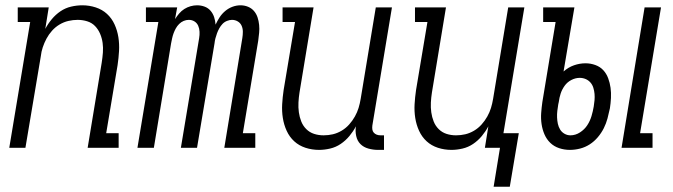

<svg xmlns="http://www.w3.org/2000/svg" viewBox="-20 -558 2540 725"><path d="M15 0 94 -475H47V-530H164L151 -449Q161 -468 175.5 -485.5Q190 -503 208.5 -515.5Q227 -528 248.5 -533Q270 -538 291 -538Q317 -538 341.5 -530Q366 -522 384 -505.5Q402 -489 412.5 -466Q423 -443 427 -417.5Q431 -392 429.5 -365.5Q428 -339 424 -312L381 -55H428V0H311L364 -321Q367 -340 368.5 -359Q370 -378 367.5 -396Q365 -414 358 -430.5Q351 -447 339 -459.5Q327 -472 309.5 -477.5Q292 -483 273 -483Q256 -483 238.5 -479Q221 -475 205 -465.5Q189 -456 176.5 -442Q164 -428 155.5 -412Q147 -396 141.5 -379.5Q136 -363 134 -345L76 0Z M499 0 578 -475H531V-530H649L641 -486Q648 -497 656.5 -507Q665 -517 676 -524Q687 -531 699.5 -534.5Q712 -538 724 -538Q739 -538 752.5 -533Q766 -528 775 -517.5Q784 -507 788.5 -493.5Q793 -480 794 -465Q801 -480 809.5 -493Q818 -506 830.5 -516.5Q843 -527 858 -532.5Q873 -538 888 -538Q903 -538 916.5 -532.5Q930 -527 939 -516.5Q948 -506 952.5 -492.5Q957 -479 958.5 -464Q960 -449 958.5 -434Q957 -419 955 -404L897 -55H944V0H827L895 -414Q897 -426 897 -438Q897 -450 892.5 -460.5Q888 -471 878 -477Q868 -483 856 -483Q847 -483 837 -479Q827 -475 820 -467.5Q813 -460 808 -451Q803 -442 799.5 -432.5Q796 -423 793.5 -413.5Q791 -404 790 -394L724 0H663L732 -414Q734 -426 733.5 -438Q733 -450 728.5 -460.5Q724 -471 714.5 -477Q705 -483 693 -483Q683 -483 673.5 -479Q664 -475 656.5 -467.5Q649 -460 644 -451Q639 -442 635.5 -432.5Q632 -423 630 -413.5Q628 -404 626 -394L561 0Z M1185 8Q1158 8 1133.5 0Q1109 -8 1091 -24.5Q1073 -41 1062.5 -64Q1052 -87 1048 -112.5Q1044 -138 1045.5 -164.5Q1047 -191 1051 -218L1094 -475H1047V-530H1164L1111 -209Q1108 -190 1107 -171Q1106 -152 1108.5 -134Q1111 -116 1117.5 -99.5Q1124 -83 1136.5 -70.5Q1149 -58 1166 -52.5Q1183 -47 1202 -47Q1220 -47 1237 -51Q1254 -55 1270 -64.5Q1286 -74 1298.5 -88Q1311 -102 1320 -118Q1329 -134 1334 -150.5Q1339 -167 1342 -185L1399 -530H1460L1386 -84Q1385 -76 1386 -69Q1387 -62 1391.5 -57Q1396 -52 1402.5 -49.5Q1409 -47 1417 -47H1430V8H1407Q1389 8 1371 3Q1353 -2 1341 -14Q1329 -26 1325 -44.5Q1321 -63 1324 -81Q1314 -62 1299.5 -44.5Q1285 -27 1266.5 -14.5Q1248 -2 1226.5 3Q1205 8 1185 8Z M1844 147 1868 0H1811L1824 -81Q1814 -62 1799.5 -44.5Q1785 -27 1766.5 -14.5Q1748 -2 1726.5 3Q1705 8 1685 8Q1658 8 1633.5 0Q1609 -8 1591 -24.5Q1573 -41 1562.5 -64Q1552 -87 1548 -112.5Q1544 -138 1545.5 -164.5Q1547 -191 1551 -218L1594 -475H1547V-530H1664L1611 -209Q1608 -190 1607 -171Q1606 -152 1608.5 -134Q1611 -116 1617.5 -99.5Q1624 -83 1636.5 -70.5Q1649 -58 1666 -52.5Q1683 -47 1702 -47Q1720 -47 1737 -51Q1754 -55 1770 -64.5Q1786 -74 1798.5 -88Q1811 -102 1820 -118Q1829 -134 1834 -150.5Q1839 -167 1842 -185L1899 -530H1960L1881 -55H1939L1905 147Z M2327 0 2414 -530H2476L2397 -55H2444V0ZM2132 8Q2111 8 2091.5 1.5Q2072 -5 2058 -18.5Q2044 -32 2036 -50.5Q2028 -69 2025 -89.5Q2022 -110 2023.5 -131Q2025 -152 2028 -173L2078 -475H2031V-530H2149L2108 -288Q2126 -304 2147.5 -311.5Q2169 -319 2191 -319Q2210 -319 2228 -312.5Q2246 -306 2258 -293Q2270 -280 2276.5 -262.5Q2283 -245 2285.5 -226.5Q2288 -208 2287 -188Q2286 -168 2283 -149Q2279 -130 2274 -111Q2269 -92 2260 -74Q2251 -56 2237.5 -40Q2224 -24 2207 -13Q2190 -2 2170.5 3Q2151 8 2132 8ZM2134 -47Q2153 -47 2170 -58Q2187 -69 2197.5 -85Q2208 -101 2213.5 -119.5Q2219 -138 2222 -156Q2224 -168 2225 -180Q2226 -192 2225 -203.5Q2224 -215 2220.5 -226.5Q2217 -238 2209.5 -246.5Q2202 -255 2191.5 -259.5Q2181 -264 2169 -264Q2153 -264 2137.5 -256Q2122 -248 2112 -234Q2102 -220 2097 -204.5Q2092 -189 2090 -173L2088 -164Q2086 -152 2084.5 -139.5Q2083 -127 2083.5 -114.5Q2084 -102 2086.5 -90.5Q2089 -79 2095 -69Q2101 -59 2111.5 -53Q2122 -47 2134 -47Z"/></svg>

Font: Iosevka Slab Light
Style: Italic
Weight: 300
Italic angle: -9°
Monospace: yes
Designer: Belleve Invis
Foundry: Belleve Invis
Version: Version 11.1.1; ttfautohint (v1.8.3)